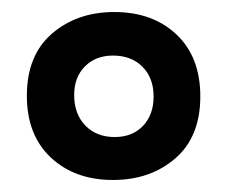

<svg xmlns="http://www.w3.org/2000/svg" viewBox="-20 -691 380 321"><path d="M168.9 -390.1Q105 -390.1 64.9 -427.7Q24.9 -465.3 24.9 -530.8Q24.9 -598.6 66.9 -634.8Q108.9 -670.9 170.9 -670.9Q235.4 -670.9 275.1 -633.3Q314.9 -595.7 314.9 -529.8Q314.9 -462.4 273.2 -426.3Q231.4 -390.1 168.9 -390.1ZM171.9 -461.9Q201.2 -461.9 219 -480.5Q236.8 -499 236.8 -529.8Q236.8 -560.5 218.3 -579.3Q199.7 -598.1 168.9 -598.1Q140.1 -598.1 122.1 -580.1Q104 -562 104 -532.2Q104 -500.5 122.6 -481.2Q141.1 -461.9 171.9 -461.9Z"/></svg>

Font: Bricolage Grotesque Medium
Style: Regular
Weight: 500
Designer: Mathieu Triay
Foundry: Atelier Triay
Version: Version 1.000;gftools[0.9.30]